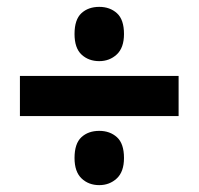

<svg xmlns="http://www.w3.org/2000/svg" viewBox="-20 -605 579 559"><path d="M269 -427Q238 -427 217.5 -446Q197 -465 197 -506Q197 -548 217 -566.5Q237 -585 269 -585Q300 -585 320.5 -566.5Q341 -548 341 -506Q341 -466 320 -446.5Q299 -427 269 -427ZM38 -267V-384H500V-267ZM269 -66Q238 -66 217.5 -85.5Q197 -105 197 -145Q197 -187 217 -205.5Q237 -224 269 -224Q300 -224 320.5 -205.5Q341 -187 341 -145Q341 -105 320 -85.5Q299 -66 269 -66Z"/></svg>

Font: Noto Sans Telugu SemiCondensed ExtraBold
Style: Regular
Weight: 800
Width: 4
Designer: Jelle Bosma - Monotype Design Team
Foundry: Monotype Imaging Inc.
Version: Version 2.005; ttfautohint (v1.8.4.7-5d5b)